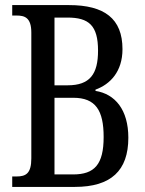

<svg xmlns="http://www.w3.org/2000/svg" viewBox="-20 -734 569 754"><path d="M28 0H274C416 0 484 -64 484 -193C484 -303 432 -365 355 -377V-382C413 -403 461 -453 461 -541C461 -661 390 -714 251 -714H28V-673H45C77 -673 103 -665 103 -606V-112C103 -53 82 -41 45 -41H28ZM246 -399H194V-665H245C329 -665 365 -634 365 -535C365 -443 333 -399 246 -399ZM267 -49H194V-350H268C356 -350 387 -300 387 -196C387 -88 351 -49 267 -49Z"/></svg>

Font: Noto Serif Sinhala ExtraCondensed
Style: Regular
Weight: 400
Width: 2
Designer: Jelle Bosma - Monotype Design Team
Foundry: Monotype Imaging Inc.
Version: Version 2.007